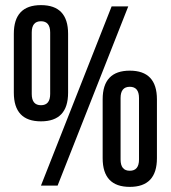

<svg xmlns="http://www.w3.org/2000/svg" viewBox="-20 -725 667 750"><path d="M104 -358Q104 -314 140 -314Q176 -314 176 -358V-598Q176 -642 140 -642Q104 -642 104 -598ZM34 -593Q34 -705 140 -705Q246 -705 246 -593V-363Q246 -251 140 -251Q34 -251 34 -363ZM416 -700H481L205 0H140ZM451 -102Q451 -58 487 -58Q523 -58 523 -102V-342Q523 -386 487 -386Q451 -386 451 -342ZM381 -337Q381 -449 487 -449Q593 -449 593 -337V-107Q593 5 487 5Q381 5 381 -107Z"/></svg>

Font: Adderley Bold
Style: Regular
Weight: 700
Designer: gorohovskiy
Version: Version 1.003 November 13, 2017